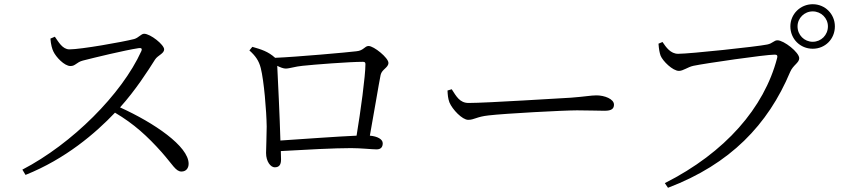

<svg xmlns="http://www.w3.org/2000/svg" viewBox="-20 -846 3990 910"><path d="M219 -663C221 -635 227 -614 233 -602C245 -576 285 -533 314 -533C338 -533 342 -551 373 -559C428 -573 567 -607 638 -618C649 -619 655 -617 650 -604C557 -399 321 -164 86 -42L101 -17C291 -93 433 -215 525 -312C615 -259 679 -200 746 -125C799 -65 813 -33 840 -33C863 -33 874 -50 874 -70C874 -153 710 -264 549 -337C622 -418 681 -510 715 -564C728 -584 758 -592 758 -612C758 -634 693 -686 663 -686C649 -686 637 -667 616 -661C561 -647 364 -612 309 -612C276 -612 257 -648 240 -672Z M1176 -624 1162 -607C1190 -582 1207 -559 1216 -523C1231 -464 1243 -321 1244 -246C1244 -203 1241 -141 1241 -121C1241 -80 1263 -53 1282 -53C1303 -53 1312 -65 1312 -90L1311 -130C1431 -137 1566 -144 1644 -144C1690 -144 1743 -138 1765 -138C1786 -138 1794 -150 1794 -167C1794 -186 1769 -200 1733 -203C1753 -312 1775 -447 1784 -491C1790 -518 1821 -525 1821 -548C1821 -572 1752 -628 1727 -628C1708 -628 1704 -606 1669 -603C1630 -598 1383 -576 1284 -572C1251 -602 1218 -612 1176 -624ZM1294 -534C1308 -527 1323 -521 1334 -521C1352 -521 1380 -531 1413 -534C1468 -540 1636 -553 1700 -553C1709 -553 1712 -550 1712 -542C1712 -486 1689 -317 1670 -203C1577 -199 1416 -187 1309 -180C1306 -291 1297 -473 1294 -534Z M2121 -423 2101 -417C2102 -397 2103 -380 2110 -361C2124 -327 2171 -278 2199 -278C2228 -278 2239 -293 2296 -299C2371 -308 2652 -323 2715 -323C2776 -323 2811 -321 2846 -321C2880 -321 2890 -332 2890 -350C2890 -377 2845 -394 2807 -394C2781 -394 2753 -388 2686 -383C2640 -381 2290 -358 2201 -358C2159 -358 2143 -389 2121 -423Z M3726 -721C3726 -661 3773 -615 3832 -615C3891 -615 3937 -661 3937 -721C3937 -779 3891 -826 3832 -826C3773 -826 3726 -779 3726 -721ZM3760 -721C3760 -760 3792 -792 3832 -792C3872 -792 3904 -760 3904 -721C3904 -680 3872 -648 3832 -648C3792 -648 3760 -680 3760 -721ZM3194 -591C3158 -591 3137 -622 3120 -647L3101 -639C3103 -612 3106 -596 3111 -582C3121 -557 3168 -510 3198 -510C3218 -510 3239 -528 3266 -534C3323 -546 3607 -587 3651 -587C3661 -587 3667 -585 3663 -570C3602 -336 3418 -123 3131 22L3146 44C3441 -68 3620 -255 3725 -505C3739 -538 3768 -548 3768 -570C3768 -598 3695 -655 3665 -655C3648 -655 3642 -640 3616 -635C3568 -625 3250 -591 3194 -591Z"/></svg>

Font: Harano Aji Mincho KR
Style: Regular
Weight: 400
Foundry: Masamichi Hosoda
Version: HaranoAjiMinchoKR-Regular version 20230610;ttx 4.39.4